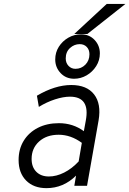

<svg xmlns="http://www.w3.org/2000/svg" viewBox="-20 -964 670 996"><path d="M221 12Q154.5 12 115.5 -27.5Q76.5 -67 76.5 -134Q76.5 -190.5 102.8 -233.5Q129 -276.5 176.2 -300.8Q223.5 -325 285.5 -325Q358.5 -325 415 -283.5L425 -338Q448.5 -462.5 343 -462.5Q308.5 -462.5 265.2 -448.5Q222 -434.5 181.5 -409.5L171.5 -467.5Q266 -523 349.5 -523Q430.5 -523 468.2 -474.2Q506 -425.5 491.5 -340L431.5 0H365.5L374.5 -53Q309 12 221 12ZM233.5 -48.5Q272.5 -48.5 312.8 -68.8Q353 -89 388 -126.5L404.5 -223Q347 -265 284.5 -265Q221.5 -265 182.8 -230Q144 -195 144 -139.5Q144 -97.5 168.2 -73Q192.5 -48.5 233.5 -48.5ZM364.5 -555.5Q322 -555.5 294.2 -585Q266.5 -614.5 266.5 -655.5Q266.5 -692 285.2 -721.5Q304 -751 334.5 -768.5Q365 -786 400.5 -786Q443 -786 470.5 -757Q498 -728 498 -687Q498 -651 479 -621Q460 -591 429.5 -573.2Q399 -555.5 364.5 -555.5ZM371.5 -607Q401.5 -607 422.8 -628.5Q444 -650 444 -682.5Q444 -706 430 -720.5Q416 -735 393.5 -735Q365 -735 343 -714.8Q321 -694.5 321 -661Q321 -637.5 335.5 -622.2Q350 -607 371.5 -607ZM365 -787.5 533.5 -943.5H630.5L433 -787.5Z"/></svg>

Font: Overpass Light
Style: Italic
Weight: 300
Italic angle: -10°
Designer: Delve Withrington, Dave Bailey, Thomas Jockin
Foundry: Delve Fonts LLC
Version: Version 4.000; ttfautohint (v1.8.3)